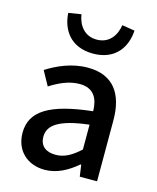

<svg xmlns="http://www.w3.org/2000/svg" viewBox="-123 -911 822 1008"><g transform="rotate(15 287.5 -406.5)"><path d="M304 -642C427 -642 479 -726 484 -815L415 -826C407 -771 373 -718 304 -718C235 -718 201 -771 193 -826L124 -815C129 -726 181 -642 304 -642ZM217 13C283 13 342 -20 392 -63H396L405 0H499V-331C499 -477 436 -564 299 -564C211 -564 134 -528 77 -492L120 -414C167 -444 221 -470 279 -470C360 -470 383 -414 384 -350C155 -325 55 -264 55 -146C55 -49 122 13 217 13ZM252 -78C203 -78 166 -100 166 -154C166 -216 221 -258 384 -277V-142C339 -101 300 -78 252 -78Z"/></g></svg>

Font: Noto Sans JP Medium
Style: Regular
Weight: 500
Designer: Ryoko NISHIZUKA  (kana, bopomofo & ideographs); Paul D. Hunt (Latin, Greek & Cyrillic); Sandoll Communications , Soo-you
Foundry: Adobe
Version: Version 2.002;hotconv 1.0.116;makeotfexe 2.5.65601